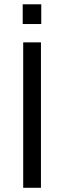

<svg xmlns="http://www.w3.org/2000/svg" viewBox="-20 -891 304 911"><path d="M90.1 0V-690H174.3V0ZM87.8 -777V-870.6H175.8V-777Z"/></svg>

Font: Oxanium ExtraLight
Style: Regular
Weight: 200
Designer: Severin Meyer
Version: Version 2.000